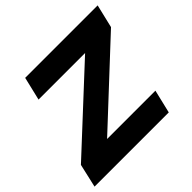

<svg xmlns="http://www.w3.org/2000/svg" viewBox="-179 -833 1006 1006"><g transform="rotate(-45 324.5 -330.0)"><path d="M-17 0 13 -131 443 -530H98L129 -660H666L635 -530L206 -130H564L533 0Z"/></g></svg>

Font: Kantumruy Pro
Style: Italic
Weight: 400
Italic angle: -13°
Designer: Sovichet Tep
Foundry: Sovichet Tep
Version: Version 1.002